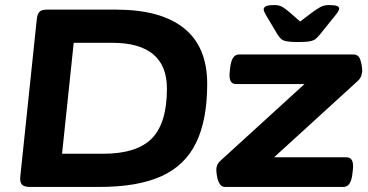

<svg xmlns="http://www.w3.org/2000/svg" viewBox="-20 -738 1454 758"><path d="M98 0Q75 0 66.5 -9.5Q58 -19 60 -40L125 -660Q127 -681 135 -690.5Q143 -700 166 -700H438Q615 -700 706.5 -626.5Q798 -553 798 -407Q798 -264 754 -174Q710 -84 616.5 -42Q523 0 373 0ZM225 -131H387Q520 -131 579.5 -191.5Q639 -252 639 -388Q639 -479 584.5 -524Q530 -569 424 -569H271ZM868 0Q855 0 847.5 -12Q840 -24 837 -40.5Q834 -57 834 -69Q834 -77 837.5 -86Q841 -95 852 -105L1182 -406H912Q881 -406 887 -456L889 -473Q895 -523 924 -523H1376Q1396 -523 1403 -500.5Q1410 -478 1410 -457Q1410 -452 1406.5 -440Q1403 -428 1392 -418L1062 -117H1348Q1379 -117 1373 -67L1371 -50Q1365 0 1336 0ZM1278 -718Q1301 -718 1310 -714.5Q1319 -711 1319 -704Q1319 -700 1315.5 -693.5Q1312 -687 1302 -675L1244 -603Q1235 -592 1227 -585Q1219 -578 1203.5 -575Q1188 -572 1156 -572Q1126 -572 1111 -575Q1096 -578 1089 -585Q1082 -592 1075 -603L1032 -675Q1027 -684 1024 -690Q1021 -696 1021 -701Q1021 -709 1030 -713.5Q1039 -718 1064 -718Q1083 -718 1096 -710Q1109 -702 1125 -688L1165 -653L1211 -688Q1230 -702 1244.5 -710Q1259 -718 1278 -718Z"/></svg>

Font: Asap Expanded Expanded Regular
Style: Bold Italic
Weight: 700
Width: 7
Italic angle: -6°
Designer: Pablo Cosgaya
Foundry: Omnibus-Type
Version: Version 3.001; ttfautohint (v1.8.4.7-5d5b)